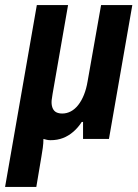

<svg xmlns="http://www.w3.org/2000/svg" viewBox="-49 -547 545 756"><path d="M-29 189 96 -527H219L158 -177Q157 -168 155.5 -160Q154 -152 154 -145Q154 -130 159 -119.5Q164 -109 173.5 -104.5Q183 -100 196 -100Q214 -100 230 -108.5Q246 -117 259 -133.5Q272 -150 281.5 -173.5Q291 -197 296 -227L349 -527H472L380 0H278V-67H273Q259 -45 240 -28.5Q221 -12 199 -3.5Q177 5 150 5Q142 5 135.5 3.5Q129 2 122 0Q122 17 119.5 35Q117 53 114 70L94 189Z"/></svg>

Font: Archivo Condensed
Style: Bold Italic
Weight: 700
Width: 3
Italic angle: -10°
Designer: Hector Gatti
Foundry: Omnibus-Type
Version: Version 2.001